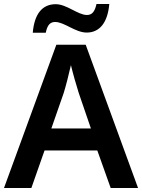

<svg xmlns="http://www.w3.org/2000/svg" viewBox="-20 -941 712 961"><path d="M144 -777H209C217 -817 232 -831 256 -831C302 -831 357 -778 414 -778C478 -778 519 -827 527 -921H463C454 -880 439 -866 415 -866C370 -866 314 -920 259 -920C192 -920 152 -872 144 -777ZM534 0H671L409 -717H262L0 0H137L203 -188H467ZM374 -476 435 -298H237L299 -476C309 -508 325 -570 335 -615C343 -580 366 -500 374 -476Z"/></svg>

Font: Noto Sans Khmer UI SemiBold
Style: Regular
Weight: 600
Designer: Danh Hong and the Monotype Design Team
Foundry: Monotype Imaging Inc.
Version: Version 2.002